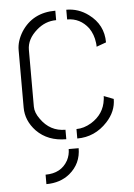

<svg xmlns="http://www.w3.org/2000/svg" viewBox="-50 -543 522 750"><g transform="rotate(-5 211.0 -168.0)"><path d="M101.6 168V130.9Q163.1 130.9 189.5 83Q200.2 62.5 200.2 39.1H239.3Q239.3 99.6 193.4 137.7Q156.2 168 101.6 168ZM39.1 -137.7Q39.1 -85.9 78.1 -44.9Q122.1 0 194.3 0V-37.1Q133.8 -37.1 97.7 -88.9Q79.1 -114.3 79.1 -137.7V-360.4Q79.1 -402.3 118.2 -436.5Q152.3 -466.8 195.3 -466.8V-503.9Q106.4 -503.9 61.5 -434.6Q39.1 -398.4 39.1 -363.3ZM238.3 -465.8Q289.1 -465.8 321.3 -423.8Q338.9 -398.4 342.8 -365.2Q343.8 -359.4 343.8 -349.6L381.8 -363.3Q381.8 -432.6 325.2 -474.6Q286.1 -503.9 238.3 -503.9ZM237.3 1Q306.6 1 355.5 -51.8Q392.6 -91.8 392.6 -140.6L354.5 -155.3Q354.5 -146.5 353.5 -141.6Q346.7 -85 295.9 -53.7Q266.6 -36.1 237.3 -36.1Z"/></g></svg>

Font: Post No Bills Colombo
Style: Light
Weight: 400
Designer: Kosala Senevirathne, Siva Puranthara, Lasantha Premarathna, Tharique Azeez
Foundry: Mooniak
Version: Version 1.220 ; ttfautohint (v1.5)